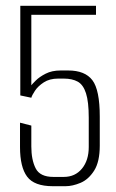

<svg xmlns="http://www.w3.org/2000/svg" viewBox="-20 -640 401 662"><path d="M162 2Q98 2 73.5 -31Q49 -64 49 -133V-217L88 -207V-135Q88 -89 103 -59.5Q118 -30 164 -30H200Q239 -30 262.5 -58.5Q286 -87 286 -133V-234Q286 -289 276.5 -318.5Q267 -348 248 -358.5Q229 -369 200 -369H180Q151 -369 131 -356Q111 -343 100.5 -327Q90 -311 88 -303L50 -311V-620H311V-589H88V-346Q91 -350 103.5 -362.5Q116 -375 137.5 -386Q159 -397 189 -397H215Q273 -397 298.5 -363.5Q324 -330 324 -238V-138Q324 -82 304.5 -51.5Q285 -21 257.5 -9.5Q230 2 206 2Z"/></svg>

Font: Smooch Sans Light
Style: Regular
Weight: 300
Designer: Robert E. Leuschke
Foundry: Robert E. Leuschke
Version: Version 1.010; ttfautohint (v1.8.3)